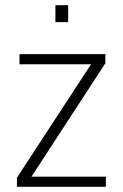

<svg xmlns="http://www.w3.org/2000/svg" viewBox="-20 -718 472 738"><path d="M45 0V-35L330 -471H55V-510H385V-475L101 -39H387V0ZM193 -633V-698H242V-633Z"/></svg>

Font: Saira SemiCondensed ExtraLight
Style: Regular
Weight: 250
Width: 4
Designer: Hector Gatti with collaboration of the Omnibus-Type team
Foundry: Omnibus-Type
Version: Version 1.101